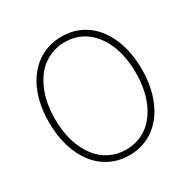

<svg xmlns="http://www.w3.org/2000/svg" viewBox="-237 -1343 1581 1591"><g transform="rotate(-30 554.0 -548.0)"><path d="M556 19Q456 19 374 -21.5Q292 -62 233.5 -137Q175 -212 143 -316.5Q111 -421 111 -549Q111 -634 125 -709Q139 -784 166.5 -847Q194 -910 233 -959.5Q272 -1009 322 -1044Q372 -1079 430.5 -1097Q489 -1115 556 -1115Q655 -1115 736.5 -1074.5Q818 -1034 876 -959.5Q934 -885 966 -780.5Q998 -676 998 -549Q998 -464 983.5 -388.5Q969 -313 941.5 -249.5Q914 -186 875.5 -136.5Q837 -87 787.5 -52Q738 -17 679.5 1Q621 19 556 19ZM556 -35Q612 -35 662.5 -51Q713 -67 756 -98Q799 -129 832.5 -173.5Q866 -218 890.5 -275.5Q915 -333 927.5 -401.5Q940 -470 940 -549Q940 -666 912 -760.5Q884 -855 832.5 -923Q781 -991 711 -1026.5Q641 -1062 556 -1062Q498 -1062 447.5 -1045.5Q397 -1029 353.5 -998.5Q310 -968 276.5 -923.5Q243 -879 218 -821Q193 -763 180.5 -695.5Q168 -628 168 -549Q168 -431 196.5 -336Q225 -241 276.5 -173.5Q328 -106 399 -70.5Q470 -35 556 -35Z"/></g></svg>

Font: Playwrite FR Moderne ExtraLight
Style: Regular
Weight: 250
Version: Version 1.002